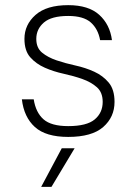

<svg xmlns="http://www.w3.org/2000/svg" viewBox="-20 -526 530 746"><path d="M245 6Q158 6 115.5 -32.5Q73 -71 65 -140H111Q119 -89 149 -62.5Q179 -36 245 -36Q317 -36 348 -62Q379 -88 379 -130Q379 -167 356.5 -187Q334 -207 300 -219Q266 -231 227 -239.5Q188 -248 154 -263Q120 -278 97.5 -303.5Q75 -329 75 -375Q75 -430 118 -468Q161 -506 245 -506Q324 -506 365.5 -468.5Q407 -431 415 -370H369Q361 -414 332.5 -439Q304 -464 245 -464Q180 -464 150.5 -438.5Q121 -413 121 -375Q121 -340 143.5 -321.5Q166 -303 200 -291.5Q234 -280 273 -271.5Q312 -263 346 -247.5Q380 -232 402.5 -205Q425 -178 425 -130Q425 -71 381 -32.5Q337 6 245 6ZM220 50H270L180 200H140Z"/></svg>

Font: Retni Sans Light
Style: Regular
Weight: 300
Designer: Vitaly Kuzmin
Foundry: ParaType Ltd.
Version: Version 1.00;March 2, 2019;FontCreator 11.5.0.2425 64-bit; t